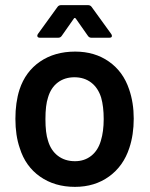

<svg xmlns="http://www.w3.org/2000/svg" viewBox="-20 -720 585 748"><path d="M57 -143Q40 -192 40 -257Q40 -321 56 -371Q79 -441 136 -480Q193 -519 273 -519Q349 -519 404.5 -480Q460 -441 483 -372Q501 -320 501 -258Q501 -195 484 -144Q461 -73 405 -32.5Q349 8 272 8Q193 8 136 -32Q79 -72 57 -143ZM373 -172Q384 -208 384 -256Q384 -305 374 -340Q362 -378 335 -398.5Q308 -419 270 -419Q232 -419 205 -398.5Q178 -378 167 -340Q157 -310 157 -256Q157 -202 167 -172Q178 -134 205.5 -113Q233 -92 272 -92Q309 -92 335.5 -113Q362 -134 373 -172ZM218 -700H323Q332 -700 337 -693L413 -588Q416 -584 416 -580Q416 -573 406 -573H336Q327 -573 322 -581L275 -648Q273 -650 271 -650Q269 -650 268 -648L221 -581Q216 -573 207 -573H136Q128 -573 126 -577.5Q124 -582 128 -588L204 -693Q209 -700 218 -700Z"/></svg>

Font: Barlow SemiBold
Style: Regular
Weight: 600
Designer: Jeremy Tribby
Foundry: Tribby Type
Version: Version 1.422